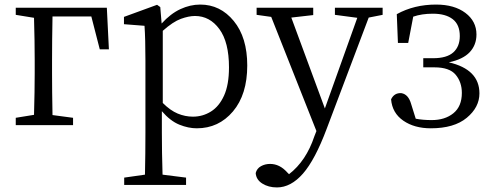

<svg xmlns="http://www.w3.org/2000/svg" viewBox="-20 -548 2157 841"><path d="M380 -476H210Q208 -369 208 -283V-228Q208 -150 210 -44L300 -32V0H49V-32L129 -45Q132 -150 132 -228V-283Q132 -366 129 -470L49 -483V-514H448L457 -332H417Z M693 -413V-97Q726 -64 758.5 -50.5Q791 -37 825 -37Q868 -37 904 -59.5Q940 -82 961.5 -129.5Q983 -177 983 -253Q983 -363 941 -420.5Q899 -478 834 -478Q807 -478 772.5 -465.5Q738 -453 693 -413ZM682 -517 688 -445Q727 -488 770 -508Q813 -528 857 -528Q945 -528 1004 -456Q1063 -384 1063 -261Q1063 -134 1000.5 -60Q938 14 842 14Q805 14 765.5 -2Q726 -18 689 -61V32Q689 119 692 217L795 230V262H524V230L615 217Q617 122 617 34V-282Q617 -378 613 -435L523 -442V-474L668 -527Z M1656 -514V-483L1595 -471L1411 16Q1360 152 1307 212.5Q1254 273 1193 273Q1156 273 1129 256Q1102 239 1100 210Q1105 190 1123 180Q1141 170 1163 170Q1205 170 1238 207L1246 215Q1321 157 1357 49L1366 26L1168 -474L1104 -483V-514H1352V-482L1256 -471L1403 -73L1545 -470L1447 -483V-514Z M1723 -360 1718 -486Q1794 -528 1890 -528Q1970 -528 2018.5 -491.5Q2067 -455 2067 -397Q2067 -351 2037.5 -319.5Q2008 -288 1946 -275Q2080 -244 2080 -139Q2080 -78 2024.5 -32Q1969 14 1867 14Q1795 14 1746.5 -19.5Q1698 -53 1693 -113Q1707 -142 1738 -140Q1769 -135 1781 -92L1801 -28Q1832 -22 1871 -22Q1929 -22 1966 -52Q2003 -82 2003 -141Q2003 -188 1976 -220.5Q1949 -253 1883 -253H1834V-293H1877Q1937 -293 1965.5 -318.5Q1994 -344 1994 -390Q1994 -440 1963 -464Q1932 -488 1876 -488Q1827 -488 1790 -475L1768 -360Z"/></svg>

Font: Han-Nom Khai
Style: Regular
Weight: 400
Version: Version 1.200;June 22, 2023;FontCreator 14.0.0.2814 64-bit